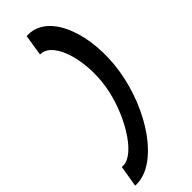

<svg xmlns="http://www.w3.org/2000/svg" viewBox="-278 -716 874 874"><g transform="rotate(-45 158.5 -279.5)"><path d="M13 33 -4 136H6C142 136 279 -68 313 -280C347 -492 274 -695 138 -695H128L112 -593L121 -592C198 -583 243 -427 220 -280C197 -132 99 33 23 33Z"/></g></svg>

Font: Charger Pro
Style: ExBdObl
Weight: 400
Designer: Jasper
Foundry: Cannot Into Space Fonts
Version: Version 1.09